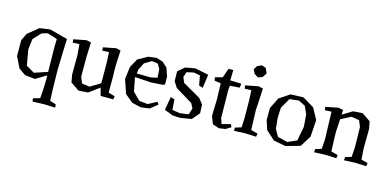

<svg xmlns="http://www.w3.org/2000/svg" viewBox="-86 -1239 4047 2003"><g transform="rotate(15 1937.5 -237.5)"><path d="M404 -45H396L289 20L178 8L105 -44L47 -163L46 -333L84 -412L199 -505L310 -520L414 -493V-492L504 -469L499 -347L493 -124L497 95L502 200L568 220L570 255L448 250L326 255L321 220L394 200L402 84L405 -13ZM402 -441 296 -475 233 -457 156 -375 142 -260 172 -92 261 -39 403 -87 399 -363Z M749 -345V-127L776 -61L860 -50L969 -115V-221L968 -346L963 -450L892 -447L887 -482L1025 -509L1075 -498L1068 -362L1067 -282L1069 -221V-41L1139 -21L1134 14H997L974 -70L861 13L759 20L667 -43L652 -123L653 -337L643 -451L572 -448L567 -483L705 -510L755 -499Z M1295 -269 1294 -260 1321 -119 1400 -41 1492 -31 1586 -81 1604 -55 1525 8 1431 20 1333 -3 1248 -74 1197 -224 1214 -358 1266 -452 1371 -510 1459 -521 1529 -499 1583 -450 1614 -361 1615 -278 1601 -267 1468 -258ZM1345 -431 1306 -355 1300 -310 1452 -308 1521 -323 1515 -416 1485 -467 1421 -476Z M1758 -39 1841 -26 1934 -39 1956 -107 1929 -159 1743 -272 1703 -335 1701 -441 1772 -501 1877 -520 2024 -490 2003 -343 1961 -357 1942 -461 1873 -474 1798 -457 1779 -402 1803 -343 1995 -233 2042 -174 2046 -80 1978 0 1858 20 1775 16 1682 -20 1707 -164 1750 -150Z M2344 10 2276 20 2205 -4 2173 -84 2178 -270 2173 -438 2104 -448 2098 -483 2177 -504 2213 -605H2264L2261 -493L2382 -489L2376 -445L2271 -438L2267 -392L2271 -89L2291 -29L2385 -54L2400 -24Z M2492 -708 2538 -730 2586 -714 2608 -660 2580 -616 2533 -597 2489 -624 2468 -669ZM2605 -363 2599 -263 2602 -166 2606 -50 2679 -30 2674 5 2556 0 2434 5 2436 -30 2502 -50 2507 -155 2505 -347 2500 -451 2429 -448 2424 -483 2562 -510 2612 -499Z M2735 -190V-321L2794 -440L2907 -515L3044 -520L3169 -445L3234 -325L3222 -142L3148 -24L2993 20L2863 -5L2768 -91ZM2845 -355 2840 -243 2852 -127 2895 -52 3001 -26 3099 -69 3128 -225 3118 -355 3081 -438 3008 -475 2908 -464Z M3797 -49 3868 -30 3863 5 3745 0 3623 5 3625 -30 3691 -50 3698 -155 3694 -373 3667 -439 3582 -454 3473 -398 3471 -363 3465 -263 3467 -166 3472 -50 3545 -30 3540 5 3422 0 3300 5 3302 -30 3368 -50 3375 -155 3366 -451 3295 -448 3290 -483 3428 -510 3478 -499 3475 -448 3582 -513 3684 -520 3776 -457 3791 -377 3789 -166Z"/></g></svg>

Font: Alike Angular
Style: Regular
Weight: 400
Version: Version 1.210